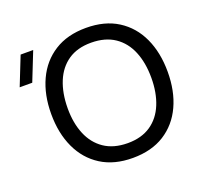

<svg xmlns="http://www.w3.org/2000/svg" viewBox="-129 -881 1091 1041"><g transform="rotate(-20 417.0 -360.0)"><path d="M467.5 15Q360 15 285 -32.5Q210 -80 170.8 -164.5Q131.5 -249 131.5 -360Q131.5 -471 170.8 -555.5Q210 -640 285 -687.5Q360 -735 467.5 -735Q575.5 -735 650.5 -687.5Q725.5 -640 764.5 -555.5Q803.5 -471 803.5 -360Q803.5 -249 764.5 -164.5Q725.5 -80 650.5 -32.5Q575.5 15 467.5 15ZM467.5 -70Q468.5 -70 469.5 -70Q548.5 -70 602 -106.5Q655.5 -143 682.2 -208.5Q709 -274 709 -360Q709 -446.5 682.2 -511.5Q655.5 -576.5 601.8 -613Q548 -649.5 467.5 -650Q466.5 -650 465.5 -650Q386.5 -650 333.5 -613.8Q280.5 -577.5 253.5 -512Q226.5 -446.5 226 -360Q226 -358.5 226 -357Q226 -273 252.8 -208.5Q279.5 -144 333.2 -107.2Q387 -70.5 467.5 -70ZM93 -555H20.5L86 -720H158.5Z"/></g></svg>

Font: Cns Manrope Med
Style: Regular
Weight: 500
Designer: Mikhail Sharanda
Foundry: Mikhail Sharanda
Version: Version 4.504